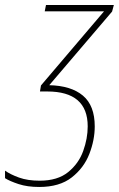

<svg xmlns="http://www.w3.org/2000/svg" viewBox="-37 -734 473 764"><path d="M340 -231Q340 -314 293 -353.5Q246 -393 159 -395L409 -688L416 -714H146L141 -689H377L126 -394L122 -370H151Q312 -370 312 -231Q312 -183 294 -133Q276 -83 234 -49Q192 -15 121 -15Q73 -15 38.5 -27.5Q4 -40 -17 -55V-25Q2 -13 37 -1.5Q72 10 119 10Q200 10 248.5 -28Q297 -66 318.5 -121.5Q340 -177 340 -231Z"/></svg>

Font: Noto Sans Display SemiCondensed Thin
Style: Italic
Weight: 250
Width: 4
Designer: Monotype Design team
Foundry: Monotype Imaging Inc.
Version: 1.000